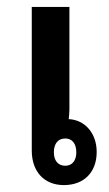

<svg xmlns="http://www.w3.org/2000/svg" viewBox="-20 -528 317 556"><path d="M165 8C223 8 260 -29 260 -88C260 -142 226 -181 179 -183C180 -193 181 -202 181 -211V-508H72V-92C72 -31 108 8 165 8ZM169 -48C148 -48 136 -63 136 -87C136 -112 148 -127 169 -127C189 -127 201 -112 201 -87C201 -63 189 -48 169 -48Z"/></svg>

Font: Noto Sans Thai Looped UI Narrow Medium
Style: Regular
Weight: 500
Width: 4
Designer: Cadson Demak Team
Foundry: Cadson Demak Co., Ltd.
Version: Version 1.000